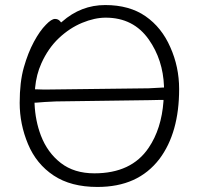

<svg xmlns="http://www.w3.org/2000/svg" viewBox="-20 -728 785 761"><path d="M198 -653Q211 -653 219 -643L222 -639L226 -642Q301 -708 397 -708Q493 -708 557 -663.5Q621 -619 655 -541Q690 -463 690 -375Q690 -202 612 -98Q569 -42 508 -14.5Q447 13 366 13Q261 13 192.5 -32.5Q124 -78 91 -157Q58 -236 58 -320Q58 -403 74.5 -461Q91 -519 114.5 -562.5Q138 -606 162 -630Q184 -653 198 -653ZM630 -386Q626 -491 570 -571Q509 -658 399 -658Q355 -658 305.5 -637.5Q256 -617 213.5 -577Q171 -537 144 -477Q124 -433 119 -379V-374H124Q140 -373 156 -373L569 -378Q571 -378 625 -381H630ZM117 -316Q120 -249 142 -191Q168 -123 221 -82Q274 -41 354 -41Q501 -41 569 -142Q620 -217 628 -327V-332H623H617Q590 -332 570 -331L202 -326Q153 -324 122 -321H117Z"/></svg>

Font: LXGW WenKai Light
Style: Regular
Weight: 300
Designer: LXGW / Fontworks Inc.
Foundry: LXGW / Fontworks Inc.
Version: Version 1.501; October 10, 2024